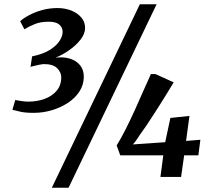

<svg xmlns="http://www.w3.org/2000/svg" viewBox="-20 -835 986 906"><path d="M139.5 -302.5Q96 -302.5 73.5 -308.5Q51 -314.5 38.5 -317L52 -363Q67.5 -360 83.5 -357.8Q99.5 -355.5 114 -355.5Q155.5 -355.5 190.8 -368.5Q226 -381.5 247.5 -407Q269 -432.5 269 -470Q269 -494.5 248.8 -514Q228.5 -533.5 183 -532.5Q174.5 -531 163.2 -529Q152 -527 141.8 -524.2Q131.5 -521.5 124 -519.5L131.5 -569Q181 -579 212.8 -598.2Q244.5 -617.5 260 -640.5Q275.5 -663.5 275.5 -684.5Q275.5 -705 260 -718.8Q244.5 -732.5 210.5 -732.5Q173.5 -732.5 147.8 -722.8Q122 -713 95 -697L75 -735Q92 -750 119 -764.2Q146 -778.5 180 -787.8Q214 -797 251.5 -797Q286.5 -797 315.8 -785.5Q345 -774 363.2 -753Q381.5 -732 381.5 -703Q381.5 -675.5 360 -648Q338.5 -620.5 306.2 -598Q274 -575.5 242.5 -563Q280 -567.5 310 -558.2Q340 -549 357.8 -527.2Q375.5 -505.5 375.5 -472Q375 -434.5 355 -403.5Q335 -372.5 301 -350Q267 -327.5 225 -315Q183 -302.5 139.5 -302.5ZM640 -815H719L303.5 51H224.5ZM737 0 750.5 -102H547.5L530.5 -148.5Q552 -183.5 574.5 -228.2Q597 -273 618.2 -320Q639.5 -367 658.2 -410Q677 -453 692 -485.5H713.5L799.5 -446.5Q785.5 -423 769 -396Q752.5 -369 735 -341.5Q717.5 -314 700.5 -287.8Q683.5 -261.5 668.8 -239.5Q654 -217.5 642.5 -202.5Q635.5 -192 626.8 -178.8Q618 -165.5 607 -153.5L759.5 -164L784 -278.5L874 -288L858 -170L925.5 -175.5L916 -102H849L834.5 0Z"/></svg>

Font: Merriweather 20pt
Style: Bold Italic
Weight: 700
Italic angle: -7.8°
Version: Version 2.101